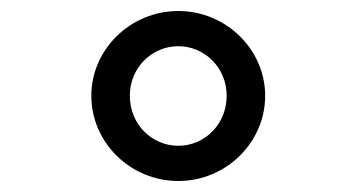

<svg xmlns="http://www.w3.org/2000/svg" viewBox="-20 -815 640 349"><path d="M304 -486C391 -486 462 -556 462 -641C462 -725 391 -795 304 -795C217 -795 146 -725 146 -641C146 -556 217 -486 304 -486ZM304 -550C256 -550 216 -589 216 -641C216 -692 256 -731 304 -731C352 -731 392 -692 392 -641C392 -589 352 -550 304 -550Z"/></svg>

Font: LilGrotesk
Style: Regular
Weight: 400
Designer: Bastien Sozeau
Foundry: NBR — Bastien Sozeau
Version: Version 2.001